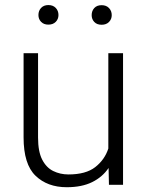

<svg xmlns="http://www.w3.org/2000/svg" viewBox="-20 -742 589 771"><path d="M417.5 0 416 -67.4Q391.6 -31.2 350.1 -10.7Q308.6 9.8 248 9.8Q170.4 9.8 122.6 -36.4Q74.7 -82.5 74.7 -190.4V-528.3H132.8V-189.5Q132.8 -133.3 149.4 -101.1Q166 -68.8 193.8 -55.2Q221.7 -41.5 254.9 -41.5Q324.7 -41.5 362.5 -71Q400.4 -100.6 415 -145.5V-528.3H474.1V0ZM134.3 -681.6Q134.3 -698.7 145 -710.2Q155.8 -721.7 174.3 -721.7Q192.9 -721.7 203.9 -710.2Q214.8 -698.7 214.8 -681.6Q214.8 -665.5 203.9 -654.3Q192.9 -643.1 174.3 -643.1Q155.8 -643.1 145 -654.3Q134.3 -665.5 134.3 -681.6ZM348.1 -681.2Q348.1 -698.2 358.6 -709.7Q369.1 -721.2 388.2 -721.2Q406.7 -721.2 417.7 -709.7Q428.7 -698.2 428.7 -681.2Q428.7 -665 417.7 -653.8Q406.7 -642.6 388.2 -642.6Q369.1 -642.6 358.6 -653.8Q348.1 -665 348.1 -681.2Z"/></svg>

Font: Vazirmatn RD ExtraLight
Style: Regular
Weight: 200
Designer: Saber Rastikerdar
Foundry: Saber Rastikerdar
Version: Version 32.102